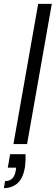

<svg xmlns="http://www.w3.org/2000/svg" viewBox="-42 -740 286 986"><path d="M27 0 154 -720H224L97 0ZM-22 226 -16 190Q8 190 21.5 176Q35 162 39 135L41 121H-2L10 52H89Q90 70 89 87.5Q88 105 86 119Q76 177 47.5 201.5Q19 226 -22 226Z"/></svg>

Font: DM Sans Light
Style: Italic
Weight: 300
Italic angle: -10°
Designer: Colophon Foundry, Jonny Pinhorn
Foundry: Colophon Foundry
Version: Version 4.004;gftools[0.9.30]